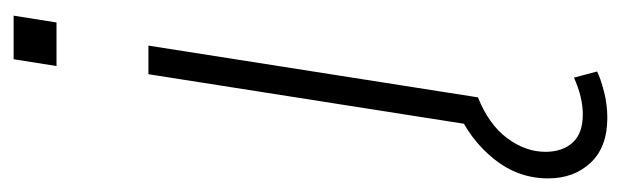

<svg xmlns="http://www.w3.org/2000/svg" viewBox="-365 -387 912 282"><g transform="rotate(-90 91.0 -246.0)"><path d="M47 0 123 -484H165L89 0ZM135 -619 145 -682H209L199 -619ZM59 190Q16 190 -7 165.5Q-30 141 -30 103Q-30 59 -1.5 23.5Q27 -12 71 -31L89 0Q49 16 29 43Q9 70 9 99Q9 124 22.5 139Q36 154 64 154Q89 154 118 141L127 175Q117 180 98 185Q79 190 59 190Z"/></g></svg>

Font: Nunito Sans ExtraLight
Style: Italic
Weight: 200
Italic angle: -9°
Designer: Vernon Adams
Foundry: Vernon Adams
Version: Version 3.006; ttfautohint (v1.8.3)